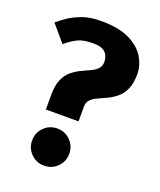

<svg xmlns="http://www.w3.org/2000/svg" viewBox="-134 -792 736 884"><g transform="rotate(20 234.0 -350.0)"><path d="M77 -547 8 -628Q24 -642 50.5 -660.5Q77 -679 115.5 -693.5Q154 -708 208 -708Q296 -708 348.5 -682Q401 -656 424.5 -616Q448 -576 448 -535Q448 -490 435 -461Q422 -432 401.5 -415Q381 -398 358 -387Q335 -376 314.5 -367Q294 -358 281 -345Q268 -332 268 -310V-238H108V-310Q108 -356 120.5 -385Q133 -414 153.5 -431Q174 -448 197 -459Q220 -470 240 -479Q260 -488 273 -501Q286 -514 286 -535Q286 -550 280 -565Q274 -580 257.5 -589.5Q241 -599 208 -599Q162 -599 134 -585.5Q106 -572 77 -547ZM188 8Q150 8 123.5 -18.5Q97 -45 97 -83Q97 -121 123.5 -147.5Q150 -174 188 -174Q226 -174 252.5 -147.5Q279 -121 279 -83Q279 -45 252.5 -18.5Q226 8 188 8Z"/></g></svg>

Font: Epunda Sans ExtraBold
Style: Regular
Weight: 800
Designer: Simon Atzbach
Foundry: typofactur
Version: Version 2.204; ttfautohint (v1.8.4.7-5d5b)